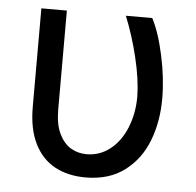

<svg xmlns="http://www.w3.org/2000/svg" viewBox="-44 -575 644 630"><g transform="rotate(5 278.0 -260.0)"><path d="M151.4 -530.3V-204.1Q151.4 -156.2 166 -125.5Q180.7 -94.7 204.1 -80.6Q227.5 -66.4 256.8 -66.4Q299.8 -66.4 334 -93.3Q368.2 -120.1 387.2 -167Q406.2 -213.9 406.2 -269.5Q405.3 -325.2 388.2 -396.5Q371.1 -467.8 345.7 -530.3H432.6Q456.1 -485.4 472.2 -411.1Q488.3 -336.9 488.3 -269.5Q488.3 -193.4 463.9 -130.4Q439.5 -67.4 388.2 -28.8Q336.9 9.8 259.8 9.8Q201.2 9.8 158.2 -13.7Q115.2 -37.1 91.3 -85.4Q67.4 -133.8 67.4 -206.1V-530.3Z"/></g></svg>

Font: Pretendard Std Variable
Style: Regular
Weight: 400
Designer: Base glyphs from Inter by Rasmus Andersson; Hangeul glyphs from Noto Sans CJK(Source Han Sans) by Jang Soo-young and Kan
Foundry: Kil Hyung-jin
Version: Version 1.309;Glyphs 3.2 (3225)